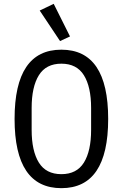

<svg xmlns="http://www.w3.org/2000/svg" viewBox="-20 -969 640 1001"><path d="M56 -349Q56 -710 300 -710Q544 -710 544 -349Q544 12 300 12Q56 12 56 -349ZM455 -292V-406Q455 -516 417.5 -576.5Q380 -637 300 -637Q220 -637 182.5 -576.5Q145 -516 145 -406V-292Q145 -182 182.5 -121.5Q220 -61 300 -61Q380 -61 417.5 -121.5Q455 -182 455 -292ZM187 -914 260 -949 345 -779 293 -755Z"/></svg>

Font: iA Writer Duo S
Style: Regular
Weight: 400
Designer: Mike Abbink, Paul van der Laan, Pieter van Rosmalen, Oliver Reichenstein
Foundry: Bold Monday and Information Architects Inc.
Version: Version 2.000